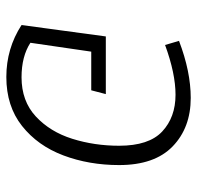

<svg xmlns="http://www.w3.org/2000/svg" viewBox="-28 -583 622 606"><g transform="rotate(90 283.0 -280.0)"><path d="M501 -345Q501 -250 470.5 -169Q440 -88 377.5 -38.5Q315 11 223 11Q133 11 59 -37L95 -303H277L265 -257H143L115 -65Q158 -37 224 -37Q299 -37 347.5 -82Q396 -127 418 -197Q440 -267 440 -345Q440 -439 395 -481Q350 -523 279 -523Q212 -523 122 -490L109 -534Q206 -571 289 -571Q383 -571 442 -514Q501 -457 501 -345Z"/></g></svg>

Font: FiraGO Light
Style: Italic
Weight: 300
Italic angle: -8°
Designer: bBox Type GmbH
Foundry: bBox Type GmbH
Version: Version 1.001